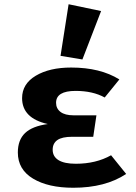

<svg xmlns="http://www.w3.org/2000/svg" viewBox="-20 -867 640 904"><path d="M320 -223Q272 -223 250 -207.5Q228 -192 228 -162Q228 -130 255.5 -113Q283 -96 337 -96Q432 -96 503 -136L574 -48Q476 17 325 17Q207 17 135.5 -26Q64 -69 64 -149Q64 -208 98 -240.5Q132 -273 205 -283Q84 -310 84 -405Q84 -472 148.5 -510.5Q213 -549 315 -549Q452 -549 542 -493L473 -408Q417 -439 336 -439Q244 -439 244 -383Q244 -356 265 -340Q286 -324 327 -324H434L419 -223ZM456 -815 368 -587 265 -604 303 -847Z"/></svg>

Font: Fira Mono
Style: Bold
Weight: 700
Monospace: yes
Designer: Carrois Corporate & Edenspiekermann AG
Foundry: Carrois Corporate GbR & Edenspiekermann AG
Version: Version 3.206